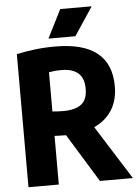

<svg xmlns="http://www.w3.org/2000/svg" viewBox="-62 -997 747 1044"><g transform="rotate(-5 311.5 -475.0)"><path d="M50.5 0V-726.5Q98.5 -737 150.8 -743.2Q203 -749.5 262 -749.5Q566 -749.5 566 -506.5Q566 -429 531.5 -375.5Q497 -322 435 -294L620.5 0H440.5L278.5 -264H276.5Q257.5 -264 244 -264.5Q230.5 -265 216 -265.5V0ZM276 -396Q340.5 -396 373.8 -421.5Q407 -447 407 -506.5Q407 -564 375.8 -591.5Q344.5 -619 285 -619Q263 -619 247 -617.5Q231 -616 216 -613V-399Q231.5 -397.5 244.8 -396.8Q258 -396 276 -396ZM229 -795.5 307 -950H478.5L376 -795.5Z"/></g></svg>

Font: Encode Sans Condensed ExtraBold
Style: Regular
Weight: 800
Width: 3
Designer: Multiple Designers
Foundry: Impallari Type
Version: Version 3.000; ttfautohint (v1.8.3) -l 8 -r 50 -G 200 -x 14 